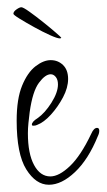

<svg xmlns="http://www.w3.org/2000/svg" viewBox="-20 -497 294 530"><path d="M115 13Q79 13 52.5 -29.5Q26 -72 26 -164Q26 -224 41 -260.5Q56 -297 78 -314Q100 -331 120 -331Q140 -331 154 -317.5Q168 -304 168 -279Q168 -255 154 -228.5Q140 -202 120.5 -180.5Q101 -159 82 -152Q78 -150 72 -150Q68 -150 68 -153Q68 -161 84 -171Q104 -185 122 -213.5Q140 -242 140 -264Q140 -277 134 -284.5Q128 -292 120 -292Q105 -292 87.5 -268.5Q70 -245 62 -188Q60 -172 58.5 -157.5Q57 -143 57 -129Q57 -73 74 -41.5Q91 -10 119 -10Q143 -10 173 -38.5Q203 -67 232 -128Q239 -144 248 -144Q254 -144 254 -136Q254 -129 250 -121Q224 -57 187 -22Q150 13 115 13ZM145 -391Q138 -391 118 -400Q98 -409 74.5 -422Q51 -435 34 -445.5Q17 -456 17 -459Q17 -465 25.5 -471Q34 -477 39 -477Q44 -477 61.5 -464.5Q79 -452 99 -436Q119 -420 134 -407Q149 -394 149 -393Q149 -391 145 -391Z"/></svg>

Font: Inspiration
Style: Regular
Weight: 400
Designer: Robert E. Leuschke
Foundry: Robert E. Leuschke
Version: Version 2.010; ttfautohint (v1.8.3)